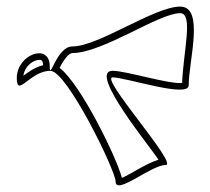

<svg xmlns="http://www.w3.org/2000/svg" viewBox="-20 -671 639 583"><path d="M51 -441C55 -470 80 -488 97 -489C105 -490 110 -489 111 -473C85 -467 65 -451 51 -441ZM161 -465C173 -489 189 -510 200 -510C292 -510 462 -631 527 -631C568 -631 537 -518 533 -419C492 -415 363 -456 322 -456C244 -456 444 -216 461 -186C422 -174 374 -140 350 -131C337 -186 227 -414 161 -465ZM31 -434C31 -372 71 -456 133 -456C183 -456 331 -153 331 -120C331 -76 439 -170 483 -170C523 -170 282 -436 322 -436C363 -436 553 -372 553 -412C553 -487 602 -651 527 -651C449 -651 279 -530 200 -530C151 -530 131 -422 131 -470C131 -542 31 -506 31 -434Z"/></svg>

Font: CiSf CamouflageKit II
Style: Outline
Weight: 400
Version: Version 1